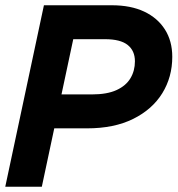

<svg xmlns="http://www.w3.org/2000/svg" viewBox="-27 -710 675 730"><path d="M102 -222 130 -351H322Q380 -351 416 -367.5Q452 -384 469 -412.5Q486 -441 486 -477Q486 -517 458.5 -539Q431 -561 372 -561H175L202 -690H398Q470 -690 521 -666Q572 -642 600 -598Q628 -554 628 -494Q628 -417 590 -355.5Q552 -294 479.5 -258Q407 -222 304 -222ZM-7 0 140 -690H279L132 0Z"/></svg>

Font: Radio Canada Big SemiBold
Style: Italic
Weight: 600
Italic angle: -12°
Designer: Étienne Aubert Bonn
Foundry: Coppers and Brasses
Version: Version 1.001